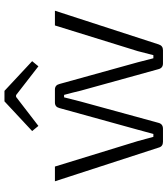

<svg xmlns="http://www.w3.org/2000/svg" viewBox="35 -785 750 860"><g transform="rotate(-90 410.0 -355.0)"><path d="M566 -586 543 -558 414 -658H406L276 -558L253 -586L386 -710H433ZM792 -484 641 -19Q635 0 615 0H556Q535 0 530 -21L434 -368Q431 -380 425 -405Q419 -430 415 -443H404L385 -368L290 -21Q285 0 263 0H205Q184 0 179 -19L28 -484H94L208 -113Q213 -96 227 -43H240L259 -113L356 -464Q361 -484 381 -484H439Q459 -484 464 -463L561 -113L579 -43H593Q608 -101 611 -113L726 -484Z"/></g></svg>

Font: Exo 2.0 Light
Style: Regular
Weight: 300
Designer: Natanael Gama
Version: Version 1.001;PS 001.001;hotconv 1.0.70;makeotf.lib2.5.58329